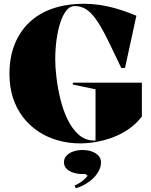

<svg xmlns="http://www.w3.org/2000/svg" viewBox="-20 -743 800 1015"><path d="M365 -296V-306H730V-127Q699 -87 659.5 -60Q620 -33 575.5 -16.5Q531 0 487 7.5Q443 15 403 15Q342 15 286 -1Q230 -17 183.5 -47.5Q137 -78 102.5 -122.5Q68 -167 49 -224.5Q30 -282 30 -352Q30 -439 57 -507.5Q84 -576 135 -624.5Q186 -673 259 -698Q332 -723 425 -723Q466 -723 506.5 -717Q547 -711 583 -701Q619 -691 649.5 -680Q680 -669 701 -660L641 -384H621L561 -509Q533 -568 509.5 -607Q486 -646 464.5 -669Q443 -692 421 -701.5Q399 -711 374 -711Q350 -711 331 -687.5Q312 -664 299 -624Q286 -584 279 -533.5Q272 -483 272 -428Q272 -388 278.5 -333Q285 -278 299 -220Q313 -162 337 -112Q361 -62 396 -31Q431 0 478 0Q480 0 482 0Q484 0 485 0V-271ZM381 252 374 238Q388 232 401.5 223.5Q415 215 426 205Q437 195 443 186L432 177H416Q389 177 366.5 169.5Q344 162 331 148Q318 134 318 115Q318 95 331 80.5Q344 66 366.5 58Q389 50 416 50Q444 50 466 58Q488 66 501 80.5Q514 95 514 115Q514 137 503.5 158Q493 179 475 197Q457 215 433 229.5Q409 244 381 252Z"/></svg>

Font: Kalnia
Style: Bold
Weight: 700
Designer: Frida Medrano
Foundry: Frida Medrano
Version: Version 1.105